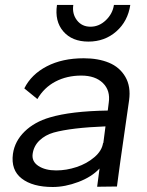

<svg xmlns="http://www.w3.org/2000/svg" viewBox="-20 -745 593 775"><path d="M317.9 -509.8Q376.5 -509.8 419.7 -491.9Q462.9 -474.1 485.8 -435.1Q508.8 -396 501 -339.8L465.8 -94.2Q463.4 -75.7 458.5 -40.5Q453.6 -5.4 452.1 7.8L372.1 8.8Q375 -16.1 381.8 -64.9Q350.1 -30.8 296.4 -10.5Q242.7 9.8 192.9 9.8Q111.8 9.8 67.6 -24.4Q23.4 -58.6 32.2 -124Q39.6 -175.3 79.3 -214.1Q119.1 -252.9 181.2 -271Q266.1 -296.4 415 -298.8L418.9 -330.1Q426.3 -379.4 395.5 -409.7Q364.7 -439.9 308.1 -439.9Q250 -439.9 203.9 -415.8Q157.7 -391.6 130.9 -345.2L78.1 -388.2Q106.4 -444.8 168.9 -477.3Q231.4 -509.8 317.9 -509.8ZM111.8 -124Q107.4 -93.3 135 -75.2Q162.6 -57.1 207 -57.1Q248 -57.1 289.3 -70.8Q330.6 -84.5 361.1 -110.6Q391.6 -136.7 396 -168L397 -167L405.8 -234.9Q268.1 -229.5 196.8 -210Q162.6 -200.2 139.4 -178Q116.2 -155.8 111.8 -124ZM210 -725.1H275.9Q270.5 -689.5 290.5 -663.3Q310.5 -637.2 345.2 -637.2Q379.9 -637.2 407.2 -663.3Q434.6 -689.5 439.9 -725.1H505.9Q496.1 -659.2 449.5 -618.2Q402.8 -577.1 336.9 -577.1Q271 -577.1 235.6 -618.2Q200.2 -659.2 210 -725.1Z"/></svg>

Font: Human Sans
Style: Italic
Weight: 400
Italic angle: -8°
Designer: Tim Radville
Foundry: Continuum
Version: Version 1.000;FEAKit 1.0